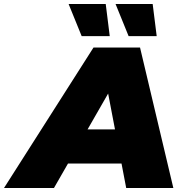

<svg xmlns="http://www.w3.org/2000/svg" viewBox="-94 -937 920 957"><path d="M-74 0 372 -700H604L770 0H535L422 -591H514L175 0ZM132 -122 226 -292H548L574 -122ZM547 -757 482 -917H667L687 -757ZM313 -757 248 -917H433L453 -757Z"/></svg>

Font: Montserrat Thin Black
Style: Italic
Weight: 900
Italic angle: -11.3°
Version: Version 9.000